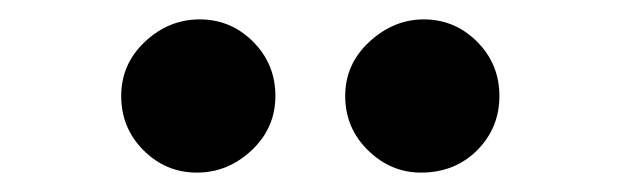

<svg xmlns="http://www.w3.org/2000/svg" viewBox="-20 -764 640 198"><path d="M414 -586Q383 -586 359.5 -609Q336 -632 336 -665Q336 -698 361 -721Q386 -744 417 -744Q449 -744 472 -721Q495 -698 495 -665Q495 -632 472 -609Q449 -586 414 -586ZM183 -586Q151 -586 128 -609Q105 -632 105 -665Q105 -698 129.5 -721Q154 -744 186 -744Q218 -744 241 -721Q264 -698 264 -665Q264 -632 239.5 -609Q215 -586 183 -586Z"/></svg>

Font: Secular One
Style: Regular
Weight: 400
Designer: Michal Sahar
Foundry: Hagilda
Version: Version 1.002; ttfautohint (v1.8.4.7-5d5b);gftools[0.9.29]